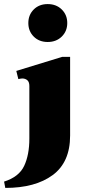

<svg xmlns="http://www.w3.org/2000/svg" viewBox="-27 -759 444 942"><path d="M112 -646Q112 -686 138.5 -712.5Q165 -739 207 -739Q249 -739 276 -712.5Q303 -686 303 -646Q303 -606 276 -579.5Q249 -553 207 -553Q165 -553 138.5 -579.5Q112 -606 112 -646ZM-7 132Q66 109 91.5 55Q117 1 117 -79V-337Q117 -357 107 -365.5Q97 -374 82 -374Q77 -374 63 -371L53 -411L278 -480H317V-94Q317 37 231.5 100Q146 163 -1 163Z"/></svg>

Font: Taviraj Black
Style: Regular
Weight: 900
Designer: Katatrad Team
Foundry: CadsonDemak
Version: Version 1.030